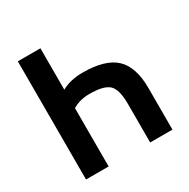

<svg xmlns="http://www.w3.org/2000/svg" viewBox="-164 -879 1010 1028"><g transform="rotate(-30 341.0 -365.0)"><path d="M218.8 -474.6Q273.4 -504.9 348.6 -504.9Q488.3 -504.9 550.8 -446.3Q613.3 -387.7 613.3 -256.8V0H475.6V-240.2Q475.6 -327.1 444.3 -357.4Q413.1 -387.7 323.2 -387.7Q263.7 -387.7 218.8 -360.4V0H79.1V-730.5H218.8Z"/></g></svg>

Font: Mgen+ 1c bold
Style: Bold
Weight: 700
Designer: [Source Han Sans]
Ryoko NISHIZUKA  (kana & ideographs); Paul D. Hunt (Latin, Greek & Cyrillic); Wenlong ZHANG  (bopomofo
Version: Version 1.059.20150602